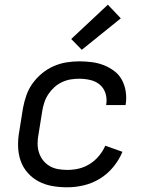

<svg xmlns="http://www.w3.org/2000/svg" viewBox="-20 -789 640 817"><path d="M266 8Q233 8 202 2.5Q171 -3 144.5 -17Q118 -31 98 -53.5Q78 -76 68 -104.5Q58 -133 57 -165Q56 -197 62 -230L78 -330Q83 -357 92.5 -384Q102 -411 119 -434.5Q136 -458 159 -477Q182 -496 208.5 -507.5Q235 -519 262.5 -523.5Q290 -528 317 -528Q344 -528 371 -524.5Q398 -521 422 -511.5Q446 -502 466.5 -486.5Q487 -471 499 -448.5Q511 -426 515 -399.5Q519 -373 515 -346L514 -342H431L432 -344Q436 -369 429 -391.5Q422 -414 405 -428.5Q388 -443 364.5 -448.5Q341 -454 317 -454Q299 -454 280.5 -451Q262 -448 244 -439.5Q226 -431 211.5 -418Q197 -405 186 -388.5Q175 -372 169 -354Q163 -336 160 -318L144 -218Q140 -198 140 -178Q140 -158 146 -139.5Q152 -121 163.5 -106.5Q175 -92 191 -82.5Q207 -73 226.5 -69.5Q246 -66 267 -66Q291 -66 315 -71.5Q339 -77 361.5 -91Q384 -105 401 -125.5Q418 -146 428 -169L501 -143Q487 -109 462.5 -79Q438 -49 405.5 -29Q373 -9 337 -0.5Q301 8 266 8ZM328 -577 283 -623 439 -769 494 -711Z"/></svg>

Font: Iosevka Aile
Style: Italic
Weight: 400
Italic angle: -9°
Designer: Belleve Invis
Foundry: Belleve Invis
Version: Version 28.0.1; ttfautohint (v1.8.4)